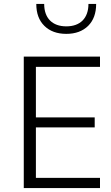

<svg xmlns="http://www.w3.org/2000/svg" viewBox="-20 -954 562 974"><path d="M162.1 -51.8V-307.6H460.4V-358.4H162.1V-614.7H487.3V-667H100.6V0H487.3V-51.8ZM428.7 -934.1C428.7 -861.8 387.2 -820.3 316.4 -820.3C245.6 -820.3 204.1 -861.8 204.1 -934.1H164.1C164.1 -886.7 177.7 -849.6 205.1 -822.8C232.4 -795.9 269.5 -782.2 316.4 -782.2C362.8 -782.2 399.9 -795.9 427.2 -822.8C454.1 -849.6 467.8 -886.7 467.8 -934.1Z"/></svg>

Font: Estedad Light
Style: Regular
Weight: 300
Designer: Amin Abedi
Version: Version 7.3